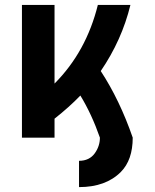

<svg xmlns="http://www.w3.org/2000/svg" viewBox="-20 -557 626 777"><path d="M68.8 0V-537.1H200.7V-218.8Q329.1 -347.7 376 -537.1H507.8Q473.1 -394.5 387.7 -269.5Q464.4 -152.3 517.1 0Q517.1 90.3 469.2 138.7Q408.2 200.2 299.8 200.2V93.8Q341.8 93.8 363.8 63Q384.3 34.2 384.3 0Q350.6 -96.2 305.2 -170.4Q260.7 -124 200.7 -76.7V0Z"/></svg>

Font: Consola Mono
Style: Bold
Weight: 700
Monospace: yes
Designer: Wojciech Kalinowski "wmk69" (wmk69@o2.pl)
Foundry: Wojciech Kalinowski "wmk69" (wmk69@o2.pl)
Version: Version 2.1.0